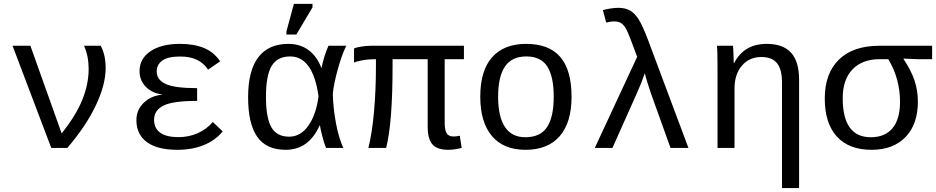

<svg xmlns="http://www.w3.org/2000/svg" viewBox="-20 -765 4841 993"><path d="M526.4 -413.1Q526.4 -325.7 474.6 -217.8Q422.9 -109.9 328.1 0H245.1L44.9 -528.3H137.2L298.8 -75.2Q371.6 -165.5 405 -247.3Q438.5 -329.1 438.5 -408.7Q438.5 -474.6 414.6 -528.3H501Q526.4 -481 526.4 -413.1Z M903.3 -55.7Q956.1 -55.7 1002.7 -76.2Q1049.3 -96.7 1080.6 -134.3L1131.8 -85.4Q1092.8 -38.1 1033 -14.2Q973.1 9.8 897.5 9.8Q793 9.8 739.3 -30.3Q685.5 -70.3 685.5 -144Q685.5 -196.8 723.4 -233.4Q761.2 -270 819.3 -275.4V-276.4Q767.1 -282.7 734.4 -315.9Q701.7 -349.1 701.7 -397Q701.7 -461.9 758.3 -500Q814.9 -538.1 910.6 -538.1Q982.9 -538.1 1034.4 -517.1Q1085.9 -496.1 1118.7 -447.8L1056.2 -404.8Q1033.2 -439.5 997.8 -456.1Q962.4 -472.7 911.1 -472.7Q848.6 -472.7 819.6 -451.9Q790.5 -431.2 790.5 -395Q790.5 -352.1 837.2 -330.6Q883.8 -309.1 999.5 -309.1V-243.2Q874.5 -243.2 825.7 -219Q776.9 -194.8 776.9 -145.5Q776.9 -101.1 809.1 -78.4Q841.3 -55.7 903.3 -55.7Z M1632.8 -115.7Q1576.7 9.8 1457.5 9.8Q1357.4 9.8 1310.3 -57.6Q1263.2 -125 1263.2 -261.7Q1263.2 -400.4 1316.2 -469.2Q1369.1 -538.1 1471.2 -538.1Q1532.7 -538.1 1576.4 -505.4Q1620.1 -472.7 1642.1 -413.6H1643.1Q1654.3 -471.7 1678.7 -528.3H1770.5Q1746.1 -476.6 1725.6 -401.6Q1705.1 -326.7 1701.2 -278.8Q1703.6 -200.7 1718 -125.5Q1732.4 -50.3 1755.4 0H1666Q1654.3 -29.8 1645.8 -64.7Q1637.2 -99.6 1634.8 -115.7ZM1355.5 -264.6Q1355.5 -156.2 1383.3 -107.2Q1411.1 -58.1 1475.6 -58.1Q1534.2 -58.1 1574.5 -114.5Q1614.7 -170.9 1627.4 -266.6Q1613.3 -369.6 1576.2 -421.4Q1539.1 -473.1 1481 -473.1Q1414.6 -473.1 1385 -424.1Q1355.5 -375 1355.5 -264.6ZM1461.4 -586.4V-602.5L1500 -745.1H1596.2V-727.1L1512.7 -586.4Z M2279.8 -459V-129.9Q2279.8 -92.8 2290 -75.9Q2300.3 -59.1 2325.7 -59.1Q2340.8 -59.1 2357.9 -63L2367.7 0Q2330.1 9.8 2297.9 9.8Q2241.7 9.8 2216.8 -17.8Q2191.9 -45.4 2191.9 -110.8V-459H2010.3V-423.8Q2010.3 -129.4 1977.1 0H1885.3Q1904.3 -75.7 1914.3 -187Q1924.3 -298.3 1924.3 -419.9V-459Q1885.3 -459 1853.5 -453.1Q1821.8 -447.3 1811 -440.9V-514.2Q1822.8 -520 1848.9 -524.2Q1875 -528.3 1900.4 -528.3H2379.4V-459Z M2936 -264.6Q2936 -131.3 2874.8 -60.8Q2813.5 9.8 2697.8 9.8Q2584.5 9.8 2524.2 -61.5Q2463.9 -132.8 2463.9 -264.6Q2463.9 -400.9 2525.6 -469.5Q2587.4 -538.1 2700.7 -538.1Q2819.8 -538.1 2877.9 -470.2Q2936 -402.3 2936 -264.6ZM2843.8 -264.6Q2843.8 -369.6 2810.3 -421.4Q2776.9 -473.1 2702.1 -473.1Q2626.5 -473.1 2591.3 -420.4Q2556.2 -367.7 2556.2 -264.6Q2556.2 -162.1 2591.3 -108.6Q2626.5 -55.2 2696.8 -55.2Q2774.4 -55.2 2809.1 -107.4Q2843.8 -159.7 2843.8 -264.6Z M3275.4 -471.2Q3233.4 -586.4 3220.5 -610.8Q3207.5 -635.3 3193.4 -644.8Q3179.2 -654.3 3154.8 -654.3Q3140.1 -654.3 3115.2 -648.4L3098.1 -712.9Q3111.3 -716.8 3135.3 -720.7Q3159.2 -724.6 3176.8 -724.6Q3213.4 -724.6 3237.8 -710.9Q3262.2 -697.3 3282.7 -665.3Q3303.2 -633.3 3332 -557.1L3540.5 0H3447.8L3346.7 -281.7Q3341.8 -294.9 3330.3 -331.8Q3318.8 -368.7 3314.9 -386.2Q3300.3 -342.3 3272.9 -280.8L3147.5 0H3056.2Z M4024.4 207.5V-339.4Q4024.4 -405.8 3998.8 -438Q3973.1 -470.2 3917 -470.2Q3856.4 -470.2 3817.6 -426Q3778.8 -381.8 3778.8 -306.2V0H3690.9V-415.5Q3690.9 -507.8 3688 -528.3H3771Q3771.5 -525.9 3772 -515.1Q3772.5 -504.4 3773.2 -490.5Q3773.9 -476.6 3774.9 -438H3776.4Q3827.6 -538.1 3945.3 -538.1Q4029.8 -538.1 4071.3 -492.4Q4112.8 -446.8 4112.8 -352.1V207.5Z M4727.1 -239.7Q4727.1 -122.1 4663.3 -56.2Q4599.6 9.8 4487.8 9.8Q4370.6 9.8 4308.1 -58.8Q4245.6 -127.4 4245.6 -255.9Q4245.6 -385.3 4318.8 -456.8Q4392.1 -528.3 4527.8 -528.3H4800.8V-459H4725.1L4652.8 -461.9V-460Q4693.8 -398.4 4710.4 -346.9Q4727.1 -295.4 4727.1 -239.7ZM4634.8 -238.3Q4634.8 -357.4 4574.2 -459H4530.8Q4439.9 -459 4389.2 -406.5Q4338.4 -354 4338.4 -256.8Q4338.4 -55.2 4483.9 -55.2Q4557.6 -55.2 4596.2 -102.3Q4634.8 -149.4 4634.8 -238.3Z"/></svg>

Font: Courier New
Style: Regular
Weight: 400
Designer: Steve Matteson
Foundry: Ascender Corporation
Version: Version 2.00.3